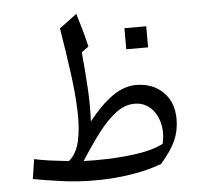

<svg xmlns="http://www.w3.org/2000/svg" viewBox="-53 -807 911 873"><g transform="rotate(-5 402.0 -371.0)"><path d="M568.4 -406.2Q644 -406.2 691.7 -359.9Q739.3 -313.5 739.3 -235.8Q739.3 -183.6 720 -139.4Q700.7 -95.2 650.9 -38.1Q585.9 -14.2 507.6 -2.2Q429.2 9.8 344.2 9.8Q267.6 9.8 195.1 -0.2Q122.6 -10.3 64.5 -21L78.1 -110.8Q108.4 -104 148.9 -98.4Q189.5 -92.8 234.9 -87.9Q270 -116.7 283.2 -173.6Q296.4 -230.5 293.9 -309.6Q291.5 -388.7 278.3 -485.8Q265.1 -583 247.1 -692.4L326.7 -752Q339.4 -710.9 349.9 -673.3Q360.4 -635.7 368.7 -599.1L336.4 -575.7Q344.7 -491.7 349.4 -408.7Q354 -325.7 350.1 -258.8Q407.2 -331.1 460.9 -368.7Q514.6 -406.2 568.4 -406.2ZM554.7 -321.8Q510.7 -321.8 470 -291.3Q429.2 -260.7 387.9 -206.8Q346.7 -152.8 301.8 -82.5Q315.9 -82 330.6 -81.8Q345.2 -81.5 359.4 -81.5Q451.2 -81.5 533.7 -92.3Q616.2 -103 666.5 -128.9Q678.2 -180.2 667 -224.1Q655.8 -268.1 626.5 -294.9Q597.2 -321.8 554.7 -321.8ZM539.1 -668H638.7V-571.8H539.1Z"/></g></svg>

Font: Pinar DS3-Regular
Style: Regular
Weight: 400
Designer: Amin Abedi
Version: Version 2.000